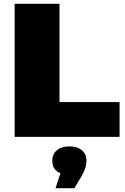

<svg xmlns="http://www.w3.org/2000/svg" viewBox="-20 -720 657 1010"><path d="M57 -700H293V-183H609V0H57ZM435 125Q435 162 410 205L371 270H272L298 191Q255 175 255 125Q255 91 279 70.5Q303 50 345 50Q387 50 411 70.5Q435 91 435 125Z"/></svg>

Font: Montserrat Alternates Black
Style: Regular
Weight: 900
Designer: Julieta Ulanovsky
Foundry: Julieta Ulanovsky
Version: Version 7.200